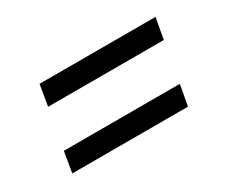

<svg xmlns="http://www.w3.org/2000/svg" viewBox="-60 -577 671 572"><g transform="rotate(-30 275.0 -291.0)"><path d="M93 -359 105 -431H504L491 -359ZM56 -151 68 -222H467L454 -151Z"/></g></svg>

Font: DM Sans 10pt
Style: Italic
Weight: 400
Italic angle: -10°
Version: Version 4.004;gftools[0.9.30]